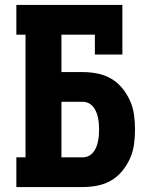

<svg xmlns="http://www.w3.org/2000/svg" viewBox="-20 -755 640 775"><path d="M46 0V-120H83V-615H46V-735H474V-535H363V-615H228V-464H315Q345 -464 374.5 -458Q404 -452 429.5 -437Q455 -422 474 -398.5Q493 -375 505 -348Q517 -321 521 -291.5Q525 -262 525 -232Q525 -202 521 -172.5Q517 -143 505 -116Q493 -89 474 -65.5Q455 -42 429.5 -27Q404 -12 374.5 -6Q345 0 315 0ZM228 -120H315Q327 -120 338 -125.5Q349 -131 356.5 -140.5Q364 -150 368.5 -161Q373 -172 375.5 -184Q378 -196 379 -208Q380 -220 380 -232Q380 -244 379 -256Q378 -268 375.5 -280Q373 -292 368.5 -303Q364 -314 356.5 -323.5Q349 -333 338 -338.5Q327 -344 315 -344H228Z"/></svg>

Font: Iosevka Etoile Heavy
Style: Regular
Weight: 900
Designer: Belleve Invis
Foundry: Belleve Invis
Version: Version 22.1.2; ttfautohint (v1.8.4)